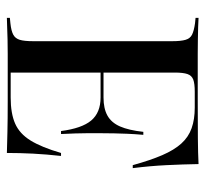

<svg xmlns="http://www.w3.org/2000/svg" viewBox="-40 -572 611 572"><g transform="rotate(-90 266.0 -285.5)"><path d="M391.9 -2.4H381.5H251.6Q184.7 -2.4 139.9 -2Q95.2 -1.6 63.7 0Q62.9 -46.8 60.5 -95.6Q58.1 -144.4 51.6 -196H60.5Q75 -143.5 90.3 -108.1Q105.6 -72.6 125 -51.2Q144.4 -29.8 170.6 -20.6Q196.8 -11.3 232.3 -11.3H279Q303.2 -11.3 315.3 -15.7Q327.4 -20.2 331.9 -33.1Q336.3 -46 336.3 -71V-559.7H262.1Q214.5 -559.7 184.3 -546.4Q154 -533.1 133.9 -500.4Q113.7 -467.7 96.8 -409.7H87.9Q92.7 -453.2 94.8 -493.1Q96.8 -533.1 96.8 -571Q121.8 -570.2 158.9 -569.4Q196 -568.5 250.8 -568.5H381.5H391.9Q415.3 -568.5 435.5 -569Q455.6 -569.4 472.2 -570.2Q488.7 -571 499.2 -571V-562.1L483.1 -560.5Q460.5 -558.1 449.2 -552Q437.9 -546 433.9 -532.7Q429.8 -519.4 429.8 -492.7V-78.2Q429.8 -52.4 433.9 -38.7Q437.9 -25 449.2 -19.4Q460.5 -13.7 483.1 -10.5L499.2 -8.9V0Q488.7 -0.8 472.2 -1.2Q455.6 -1.6 435.5 -2Q415.3 -2.4 391.9 -2.4ZM360.5 -283.1H198.4V-291.9H360.5ZM159.7 -164.5H150.8Q153.2 -191.9 154 -212.9Q154.8 -233.9 155.2 -251.2Q155.6 -268.5 155.6 -287.1Q155.6 -308.9 155.6 -335.1Q155.6 -361.3 153.2 -409.7H162.1Q170.2 -347.6 193.5 -319.8Q216.9 -291.9 262.1 -291.9V-283.1Q229 -283.1 208.1 -271.4Q187.1 -259.7 175.8 -233.9Q164.5 -208.1 159.7 -164.5Z"/></g></svg>

Font: Playfair 144pt SemiCondensed Medium
Style: Regular
Weight: 500
Width: 4
Designer: Claus Eggers Sørensen
Foundry: Claus Eggers Sørensen
Version: Version 2.203